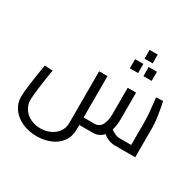

<svg xmlns="http://www.w3.org/2000/svg" viewBox="-213 -1041 1565 1531"><g transform="rotate(30 570.0 -275.5)"><path d="M40 0ZM1070 -278V0H884Q823 0 773 -42Q737 0 678 0H555V40Q555 107 520.5 154Q486 201 428.5 224.5Q371 248 303 248Q230 248 170 221Q110 194 75 145.5Q40 97 40 35Q40 -3 52 -92Q64 -181 80 -273L154 -269Q139 -181 128 -97Q117 -13 117 19Q117 66 141.5 102.5Q166 139 207.5 159Q249 179 298 179Q346 179 387.5 160Q429 141 453.5 106.5Q478 72 478 29V-450H555V-69H654Q700 -69 720.5 -108.5Q741 -148 741 -208V-450H818V-209Q818 -148 804 -103Q819 -90 842 -79.5Q865 -69 888 -69H993V-286Q993 -324 987.5 -381.5Q982 -439 975 -497L1038 -500Q1051 -443 1060.5 -379Q1070 -315 1070 -278ZM741 -799H816V-718H741ZM678 -677H754V-593H678ZM803 -677H879V-593H803Z"/></g></svg>

Font: Cairo
Style: Regular
Weight: 400
Designer: Mohamed Gaber, the designers of Titillium
Foundry: Kief Type Foundry
Version: Version 2.009; ttfautohint (v1.5.33-1714) -l 8 -r 50 -G 200 